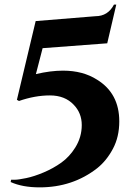

<svg xmlns="http://www.w3.org/2000/svg" viewBox="-20 -655 595 829"><path d="M252 -350Q338 -350 399 -311Q495 -252 495 -131Q495 -64 467.5 -12.5Q440 39 400 71Q294 154 151 154Q77 154 26 131L28 121Q31 121 45 121Q59 121 93 114Q127 107 168.5 89.5Q210 72 245 47Q280 22 305 -18Q333 -63 333 -115Q333 -167 298 -203Q260 -243 195.5 -243Q131 -243 62 -219L53 -224L134 -564L392 -585Q446 -585 472 -635H482L443 -468L164 -447L135 -335Q198 -350 252 -350Z"/></svg>

Font: Cinzel Decorative
Style: Bold
Weight: 700
Version: Version 1.002;PS 001.002;hotconv 1.0.56;makeotf.lib2.0.21325